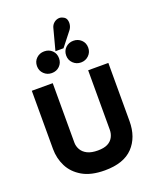

<svg xmlns="http://www.w3.org/2000/svg" viewBox="-150 -888 790 983"><g transform="rotate(-20 245.0 -396.5)"><path d="M224 -610Q224 -636 207 -652.5Q190 -669 164 -669Q139 -669 121.5 -652.5Q104 -636 104 -610Q104 -585 121.5 -568Q139 -551 164 -551Q190 -551 207 -568Q224 -585 224 -610ZM383 -610Q383 -636 365.5 -652.5Q348 -669 323 -669Q298 -669 280.5 -652.5Q263 -636 263 -610Q263 -585 280.5 -568Q298 -551 323 -551Q348 -551 365.5 -568Q383 -585 383 -610ZM322 -725Q331 -736 334 -750.5Q337 -765 333 -778.5Q329 -792 315 -798Q302 -805 288.5 -802.5Q275 -800 264.5 -790.5Q254 -781 250 -767L219 -650H263ZM453 -184V-501H343V-177Q343 -155 333 -136.5Q323 -118 303 -108Q283 -98 250 -98Q215 -98 193 -109Q171 -120 160.5 -138.5Q150 -157 150 -177V-501H36V-184Q36 -133 58 -89Q80 -45 127 -17.5Q174 10 249 10Q352 10 402.5 -43Q453 -96 453 -184Z"/></g></svg>

Font: Advent Pro Expanded
Style: Bold
Weight: 700
Width: 7
Designer: VivaRado, Andreas Kalpakidis
Foundry: VivaRado, Andreas Kalpakidis
Version: Version 3.000